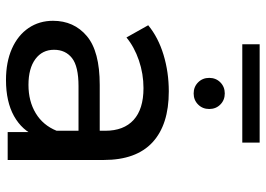

<svg xmlns="http://www.w3.org/2000/svg" viewBox="-142 -734 883 638"><g transform="rotate(90 299.0 -415.5)"><path d="M419.3 -111.9 415 -133.1V-324.3Q415 -385.6 379.1 -418.4Q343.1 -451.3 273.3 -451.3Q225.9 -451.3 181.2 -436.1Q136.6 -420.9 105 -394.7L64.4 -467Q104.9 -500.4 162.6 -517.9Q220.3 -535.4 284.3 -535.4Q394.9 -535.4 453.5 -481.2Q512.1 -427 512.1 -319.3V0H419.3ZM49.6 -150.6Q49.6 -220.3 100.4 -263.1Q151.1 -305.9 262.7 -305.9H430.3V-235.4H266.9Q200.9 -235.4 173.4 -213.7Q145.9 -192 145.9 -154.1Q145.9 -114.9 176.9 -92Q207.9 -69.1 262.6 -69.1Q316.7 -69.1 356.7 -93.2Q396.7 -117.3 415 -162.6L433.6 -95.6Q414.1 -47.9 366.3 -21.1Q318.4 5.6 246.3 5.6Q186.7 5.6 142.2 -14.1Q97.7 -33.9 73.6 -69.4Q49.6 -104.9 49.6 -150.6ZM239.3 -669.7Q239.3 -691.9 254.1 -706.6Q269 -721.4 291 -721.4Q313.1 -721.4 327.9 -706.6Q342.7 -691.9 342.7 -669.7Q342.7 -647.7 327.9 -632.9Q313.1 -618 291 -618Q269 -618 254.1 -632.9Q239.3 -647.7 239.3 -669.7ZM127.6 -837.3H454.4V-779.6H127.6Z"/></g></svg>

Font: iiserrat Thin
Style: Regular
Weight: 100
Designer: Akira Ohta
Foundry: Akira Ohta
Version: Version 1.200;Glyphs 3.3.1 (3343)